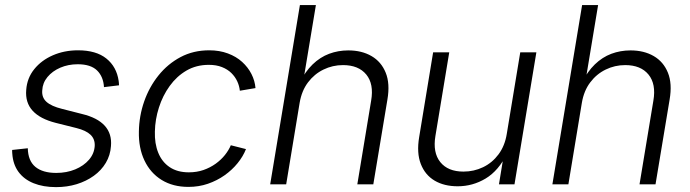

<svg xmlns="http://www.w3.org/2000/svg" viewBox="-20 -748 2801 779"><path d="M207.5 11.2Q155.3 11.2 116.2 -4.6Q77.1 -20.5 54.9 -50.8Q32.7 -81.1 29.8 -125Q29.3 -128.9 29.3 -132.1Q29.3 -135.3 29.3 -139.6L92.8 -146.5Q93.8 -95.7 123.5 -71Q153.3 -46.4 208 -46.4Q250.5 -46.4 285.2 -60.8Q319.8 -75.2 341.1 -99.9Q362.3 -124.5 364.3 -155.8Q365.7 -183.6 347.4 -201.2Q329.1 -218.8 290 -228.5L206.1 -249.5Q142.6 -265.6 112.3 -298.8Q82 -332 86.4 -383.3Q89.8 -431.2 118.9 -467.3Q147.9 -503.4 194.6 -523.7Q241.2 -543.9 296.4 -543.9Q370.1 -543.9 411.6 -510.5Q453.1 -477.1 461.4 -419.9Q461.9 -415 462.4 -411.1Q462.9 -407.2 462.9 -401.9L401.9 -394.5Q399.4 -437 373.8 -462.2Q348.1 -487.3 295.4 -487.3Q256.8 -487.3 224.6 -473.4Q192.4 -459.5 172.6 -435.5Q152.8 -411.6 151.4 -381.3Q148.9 -352.5 168.7 -334.7Q188.5 -316.9 231.9 -306.2L312.5 -285.6Q375.5 -270.5 405 -237.8Q434.6 -205.1 430.2 -155.3Q427.7 -118.2 409.4 -87.4Q391.1 -56.6 360.6 -34.7Q330.1 -12.7 291 -0.7Q252 11.2 207.5 11.2Z M744.6 10.3Q681.6 10.3 636 -17.8Q590.3 -45.9 566.2 -96.7Q542 -147.5 543.5 -214.4Q544.4 -277.3 564.9 -336.2Q585.4 -395 623 -441.9Q660.6 -488.8 712.6 -516.4Q764.6 -543.9 828.6 -543.9Q870.6 -543.9 904.5 -531.2Q938.5 -518.6 962.4 -496.8Q986.3 -475.1 1000.2 -447.8Q1014.2 -420.4 1016.6 -390.6L953.1 -379.9Q951.2 -399.4 942.6 -418Q934.1 -436.5 918.7 -451.7Q903.3 -466.8 880.6 -475.8Q857.9 -484.9 827.1 -484.9Q776.4 -484.9 736.6 -461.7Q696.8 -438.5 668.5 -399.2Q640.1 -359.9 624.8 -311.8Q609.4 -263.7 608.4 -214.4Q606.9 -165.5 622.1 -128.2Q637.2 -90.8 668.5 -69.8Q699.7 -48.8 746.1 -48.8Q778.3 -48.8 805.7 -58.3Q833 -67.9 855 -83.7Q877 -99.6 892.6 -119.1Q908.2 -138.7 916.5 -158.7L978 -143.1Q966.3 -113.3 943.8 -85.7Q921.4 -58.1 890.9 -36.6Q860.4 -15.1 823.5 -2.4Q786.6 10.3 744.6 10.3Z M1195.8 -331.1 1141.1 0H1076.2L1196.8 -727.5H1261.7L1209 -410.2H1194.8Q1217.8 -457 1248.3 -486.6Q1278.8 -516.1 1315.4 -529.8Q1352.1 -543.5 1393.1 -543.5Q1447.8 -543.5 1487.3 -520.5Q1526.9 -497.6 1544.9 -453.1Q1563 -408.7 1551.8 -343.8L1494.6 0H1429.7L1485.8 -339.4Q1497.6 -407.2 1466.1 -445.6Q1434.6 -483.9 1371.6 -483.9Q1329.6 -483.9 1292.5 -465.8Q1255.4 -447.8 1229.7 -413.8Q1204.1 -379.9 1195.8 -331.1Z M1836.9 7.8Q1782.2 7.8 1743.4 -15.1Q1704.6 -38.1 1687.3 -82.8Q1669.9 -127.4 1680.7 -191.9L1737.3 -535.6H1802.7L1746.6 -196.3Q1735.4 -128.9 1766.4 -90.3Q1797.4 -51.8 1860.4 -51.8Q1902.8 -51.8 1939.9 -69.6Q1977.1 -87.4 2002.7 -121.8Q2028.3 -156.2 2036.1 -204.6L2090.8 -535.6H2156.2L2067.4 0H2004.4L2024.9 -125.5H2037.6Q2002.9 -55.2 1950.4 -23.7Q1897.9 7.8 1836.9 7.8Z M2340.8 -331.1 2286.1 0H2221.2L2341.8 -727.5H2406.7L2354 -410.2H2339.8Q2362.8 -457 2393.3 -486.6Q2423.8 -516.1 2460.4 -529.8Q2497.1 -543.5 2538.1 -543.5Q2592.8 -543.5 2632.3 -520.5Q2671.9 -497.6 2689.9 -453.1Q2708 -408.7 2696.8 -343.8L2639.6 0H2574.7L2630.9 -339.4Q2642.6 -407.2 2611.1 -445.6Q2579.6 -483.9 2516.6 -483.9Q2474.6 -483.9 2437.5 -465.8Q2400.4 -447.8 2374.8 -413.8Q2349.1 -379.9 2340.8 -331.1Z"/></svg>

Font: Inter 20pt Light
Style: Italic
Weight: 300
Italic angle: -9.3988°
Version: Version 4.001;git-66647c0bb